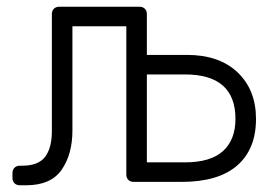

<svg xmlns="http://www.w3.org/2000/svg" viewBox="-20 -540 819 570"><path d="M45 -48Q94 -48 114 -74.5Q134 -101 134 -151V-498Q134 -508 140 -514Q146 -520 156 -520H394Q404 -520 410 -514Q416 -508 416 -498V-377H535Q631 -377 685.5 -325Q740 -273 740 -187Q740 -97 684 -48.5Q628 0 519 0H377Q367 0 361 -6Q355 -12 355 -22V-462H195V-153Q195 -82 163 -36Q131 10 58 10H39Q29 10 23 4Q17 -2 17 -12V-26Q17 -36 23 -42Q29 -48 39 -48ZM416 -58H529Q605 -58 642 -91.5Q679 -125 679 -187Q679 -319 529 -319H416Z"/></svg>

Font: Rubik
Style: Regular
Weight: 300
Designer: Hubert & Fischer
Foundry: Hubert & Fischer
Version: Version 1.100